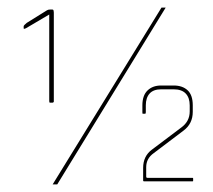

<svg xmlns="http://www.w3.org/2000/svg" viewBox="-20 -462 558 503"><path d="M130 21H118L403 -442H414ZM42 -388V-393Q42 -395 45 -397.5Q48 -400 50 -402L103 -435Q106 -437 111 -437H117Q120 -437 120.5 -433.5Q121 -430 121 -429V-196Q121 -195 120 -194Q118 -193 118 -193H111Q109 -193 109 -197V-424L48 -388Q46 -387 44 -386.5Q42 -386 42 -388ZM485 13H357Q355 13 355 11V-22Q355 -53 378 -70L455 -128Q477 -144 477 -170V-186Q477 -206 466.5 -217Q456 -228 435 -228H402Q382 -228 372 -217Q362 -206 362 -186V-168Q362 -164 360 -164H354Q353 -164 353 -168V-186Q353 -212 366.5 -225Q380 -238 402 -238H435Q458 -238 471.5 -225.5Q485 -213 485 -186V-169Q485 -138 461 -120L383 -61Q363 -47 363 -24V1Q363 4 367 4H485Q486 4 486 6V11Q486 13 485 13Z"/></svg>

Font: Chathura Thin
Style: Regular
Weight: 250
Designer: Appaji Ambarisha Darbha
Foundry: Aditya Fonts
Version: Version 1.002 2016